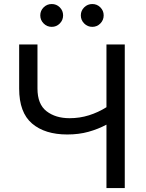

<svg xmlns="http://www.w3.org/2000/svg" viewBox="-20 -953 740 973"><path d="M320.8 -271.5Q207.5 -271.5 142.3 -327.1Q77.1 -382.8 77.1 -503.9V-727.5H169.9V-504.4Q169.9 -424.8 215.8 -389.4Q261.7 -354 332.5 -354Q383.8 -354 430.7 -368.7Q477.5 -383.3 519.5 -409.7V-727.5H612.3V0H519.5V-321.3Q477.5 -298.8 428.7 -285.2Q379.9 -271.5 320.8 -271.5ZM242.2 -816.9Q218.3 -816.9 201.2 -834Q184.1 -851.1 184.1 -875Q184.1 -898.9 201.2 -915.8Q218.3 -932.6 242.2 -932.6Q266.1 -932.6 283 -915.8Q299.8 -898.9 299.8 -875Q299.8 -851.1 283 -834Q266.1 -816.9 242.2 -816.9ZM447.8 -816.9Q423.8 -816.9 406.7 -834Q389.6 -851.1 389.6 -875Q389.6 -898.9 406.7 -915.8Q423.8 -932.6 447.8 -932.6Q471.7 -932.6 488.5 -915.8Q505.4 -898.9 505.4 -875Q505.4 -851.1 488.5 -834Q471.7 -816.9 447.8 -816.9Z"/></svg>

Font: Inter
Style: Regular
Weight: 400
Designer: Rasmus Andersson
Foundry: rsms
Version: Version 4.001;git-9221beed3